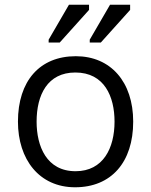

<svg xmlns="http://www.w3.org/2000/svg" viewBox="-20 -783 640 813"><path d="M298 10C451 10 544 -96 544 -268C544 -436 449 -545 301 -545C148 -545 56 -440 56 -268C56 -108 146 10 298 10ZM300 -58C177 -58 135 -164 135 -268C135 -381 181 -476 299 -476C422 -476 465 -374 465 -268C465 -156 417 -58 300 -58ZM186 -615V-603H233L357 -741V-763H272ZM360 -615V-603H407L531 -741V-763H446Z"/></svg>

Font: Frost Regular
Style: Regular
Weight: 400
Designer: Lee Frost
Foundry: Lee Frost for Ice Communication Norge AS
Version: Version 2.011;hotconv 1.0.107;makeotfexe 2.5.65593